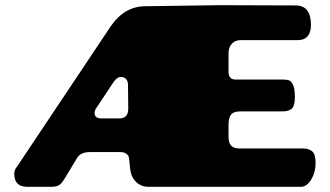

<svg xmlns="http://www.w3.org/2000/svg" viewBox="-20 -721 1274 741"><path d="M828 -701 1121 -700Q1180 -700 1180 -625Q1180 -566 1128 -566H908Q887 -566 874.5 -552Q862 -538 862 -516V-444Q862 -414 889 -414H1071Q1087 -414 1095.5 -411Q1104 -408 1111 -393.5Q1118 -379 1118 -346Q1118 -313 1106.5 -302Q1095 -291 1069 -291H906Q881 -291 871.5 -278.5Q862 -266 862 -240V-191Q862 -148 903 -148H1152Q1170 -148 1184 -137.5Q1198 -127 1198 -91.5Q1198 -56 1181 -28Q1164 0 1141 0H553Q525 0 505.5 -18.5Q486 -37 482.5 -68.5Q479 -100 478.5 -105.5Q478 -111 476.5 -116.5Q475 -122 467 -128Q459 -134 445 -134H326Q292 -134 278 -112L229 -31Q218 -13 208 -6.5Q198 0 176 0H86Q47 0 38 -29Q35 -39 35 -52Q35 -65 47 -80L407 -619Q460 -697 542 -697ZM345 -285Q345 -264 372 -264H441Q475 -264 475 -302L474 -393Q474 -408 466.5 -416Q459 -424 445.5 -424Q432 -424 418 -404L353 -306Q345 -296 345 -285Z"/></svg>

Font: Chango
Style: Regular
Weight: 400
Designer: Manuel Lupez
Foundry: Fontstage
Version: Version 1.001